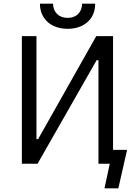

<svg xmlns="http://www.w3.org/2000/svg" viewBox="-20 -898 745 1053"><path d="M100 0H186L510 -568H520V0H600V-700H508L189 -135H180V-700H100ZM199 -878Q199 -846.7 210 -821.4Q221 -796 240.5 -778Q260 -760 288.5 -750Q317 -740 351.3 -740Q385.6 -740 413.3 -750Q441 -760 461 -778Q481 -796 491.5 -821.4Q502 -846.7 502 -878H430Q430 -843 408.6 -821.5Q387.2 -800 351.1 -800Q315 -800 293 -821.5Q271 -843 271 -878ZM553 135H629L677 -76H599L600 0H582Z"/></svg>

Font: Fixel Variable
Style: Regular
Weight: 100
Width: 3
Designer: AlfaBravo + MacPaw
Foundry: Kyrylo Tkachov, Marchela Mozhyna, Serhii Makarenko, Maria Weinstein, Zakhar Kryvoshyya
Version: Version 1.211